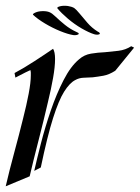

<svg xmlns="http://www.w3.org/2000/svg" viewBox="-21 -643 490 673"><path d="M236 -520Q217 -523 190 -534Q163 -545 137 -560.5Q111 -576 95 -591Q92 -594 103 -599Q114 -604 130 -604Q144 -604 153 -600Q161 -597 174.5 -584Q188 -571 206.5 -556Q225 -541 247 -531Q255 -528 255 -525Q255 -522 248.5 -520.5Q242 -519 236 -520ZM309 -523Q290 -529 265 -543.5Q240 -558 217 -577.5Q194 -597 180 -614Q178 -618 189.5 -621Q201 -624 217 -622Q230 -620 239 -615Q246 -610 258 -595.5Q270 -581 285.5 -563Q301 -545 322 -532Q329 -529 329 -525Q328 -522 321.5 -521.5Q315 -521 309 -523ZM99 -44Q108 -84 122.5 -140.5Q137 -197 157 -255.5Q177 -314 202 -362.5Q227 -411 256 -435Q274 -451 298 -455Q322 -459 347 -460Q370 -462 394.5 -465Q419 -468 439 -481L449 -476L383 -395Q361 -381 341 -377.5Q321 -374 304 -372Q288 -371 272 -370.5Q256 -370 242 -362Q223 -352 204 -322Q185 -292 165 -229Q145 -166 122 -56ZM-1 10Q12 -46 29 -108.5Q46 -171 60 -228Q72 -275 79.5 -314.5Q87 -354 87 -379Q87 -384 87 -388.5Q87 -393 86 -397Q82 -396 77.5 -393.5Q73 -391 68 -389L33 -371L30 -387Q62 -404 100.5 -429Q139 -454 165 -472Q172 -461 172 -436Q172 -409 165 -369.5Q158 -330 147 -285Q132 -220 114 -150.5Q96 -81 83 -25ZM236 -520Q217 -523 190 -534Q163 -545 137 -560.5Q111 -576 95 -591Q92 -594 103 -599Q114 -604 130 -604Q144 -604 153 -600Q161 -597 174.5 -584Q188 -571 206.5 -556Q225 -541 247 -531Q255 -528 255 -525Q255 -522 248.5 -520.5Q242 -519 236 -520Z"/></svg>

Font: Kings
Style: Regular
Weight: 400
Designer: Robert E. Leuschke
Foundry: Robert E. Leuschke
Version: Version 1.010; ttfautohint (v1.8.3)